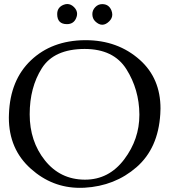

<svg xmlns="http://www.w3.org/2000/svg" viewBox="-20 -903 826 941"><path d="M394.5 -663.1Q244.6 -662.6 185.1 -568.6Q125.5 -474.6 125.5 -342.8Q125.5 -210.4 200.2 -116.9Q274.9 -23.4 394.5 -22.5H397Q513.7 -22.5 588.9 -122.1Q663.1 -220.7 663.1 -339.8V-342.8Q662.1 -464.4 599.6 -563.7Q537.1 -663.1 394.5 -663.1ZM432.6 -834Q432.6 -853 446.8 -867.9Q460.9 -882.8 481 -882.8Q513.2 -882.8 525.9 -852.5Q530.3 -841.3 530.3 -831.5Q530.3 -813.5 515.6 -798.8Q498.5 -781.7 481 -781.7Q463.9 -781.7 446.3 -798.8Q432.6 -812.5 432.6 -834ZM260.3 -834Q260.3 -866.2 290 -878.9Q300.3 -883.3 309.6 -883.3Q327.6 -883.3 342.8 -868.2Q357.9 -853 357.9 -835Q357.9 -825.2 353.5 -814.9Q341.3 -784.7 308.1 -784.7Q260.3 -784.7 260.3 -834ZM394.5 -706.1H399.4Q557.1 -706.1 665.5 -609.4Q766.6 -519 766.6 -371.1Q766.6 -357.9 765.6 -344.2Q755.4 -176.3 649.2 -83.7Q543 8.8 393.6 17.1Q382.3 17.6 371.1 17.6Q235.4 17.6 130.9 -76.2Q23.4 -171.9 23.4 -326.7Q23.4 -335.4 23.9 -344.2Q29.8 -510.7 131.6 -607.4Q233.4 -704.1 394.5 -706.1Z"/></svg>

Font: Caudex
Style: Regular
Weight: 400
Version: Version 1.01